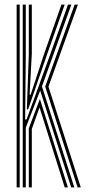

<svg xmlns="http://www.w3.org/2000/svg" viewBox="-20 -820 385 840"><path d="M79.5 0V-800H92.8V-575.5L90 -297.2H96.2L194 -566.2L277.5 -800H292.2L163.5 -441.8L305.2 0H291.5L155.8 -423.8L92.8 -261.5V0ZM106 0V-258.5L154.5 -386.8L277.2 0H263.2L153 -350L119.2 -255.8V0ZM52.8 0V-800H66.2V0ZM319.5 0 177.8 -441.2 306.5 -800H321L192 -440.8L333.5 0ZM97.5 -341.8 106 -580.8V-800H119.2V-585.5L109.5 -406.2H114.2L173 -584.2L248.8 -800H263L183.8 -575.8L103.2 -341.8Z"/></svg>

Font: Big Shoulders Inline Display Thin
Style: Regular
Weight: 400
Version: Version 2.002